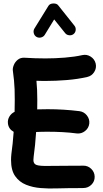

<svg xmlns="http://www.w3.org/2000/svg" viewBox="-20 -1046 596 1111"><path d="M25.9 -331.5Q23.4 -353 34.4 -371.6Q45.4 -390.1 64.5 -398.9Q65.4 -435.1 65.4 -468.8Q65.4 -503.4 64.5 -529.5Q63.5 -555.7 61 -581.1Q58.6 -606.4 54.2 -638.7Q52.7 -652.3 60.1 -670.2Q67.4 -688 83.3 -700.7Q99.1 -713.4 122.6 -711.9Q152.8 -710 182.9 -709Q212.9 -708 242.7 -708Q297.9 -708 355.5 -712.6Q413.1 -717.3 456.1 -727.1Q481.9 -732.9 504.6 -718.5Q527.3 -704.1 533.7 -678.2Q539.6 -651.9 525.1 -629.2Q510.7 -606.4 484.9 -600.6Q429.7 -587.9 366.5 -582.8Q303.2 -577.6 242.7 -577.6Q230 -577.6 216.8 -577.9Q203.6 -578.1 190.9 -578.6Q193.4 -552.2 194.6 -526.4Q195.8 -500.5 195.8 -468.8Q195.8 -441.9 195.3 -413.1Q224.6 -414.1 256.3 -414.1Q348.1 -414.1 439.5 -402.8Q465.8 -399.4 482.7 -378.2Q499.5 -356.9 496.6 -330.6Q493.2 -304.2 471.9 -287.6Q450.7 -271 424.3 -273.9Q382.8 -279.3 341.1 -281.5Q299.3 -283.7 256.3 -283.7Q238.8 -283.7 222.2 -283.4Q205.6 -283.2 189 -282.2Q186.5 -244.1 182.9 -208Q179.2 -171.9 174.8 -139.6Q173.3 -130.4 173.3 -119.6Q173.3 -97.7 191.7 -91.3Q210 -85 256.6 -85.9Q303.2 -86.9 387.2 -86.9Q406.7 -86.9 425 -86.9Q443.4 -86.9 461.4 -87.4Q488.3 -87.9 507.8 -69.1Q527.3 -50.3 527.8 -23.4Q528.3 3.4 509.3 22.5Q490.2 41.5 463.4 42Q444.8 42.5 425.8 42.5Q406.7 42.5 387.2 42.5Q351.6 42.5 306.4 44.2Q261.2 45.9 215.3 42.2Q169.4 38.6 130.6 22.9Q91.8 7.3 67.9 -26.6Q43.9 -60.5 43.9 -119.6Q43.9 -137.7 45.9 -155.3Q49.8 -183.1 53.2 -215.6Q56.6 -248 59.1 -283.2Q29.8 -299.3 25.9 -331.5ZM190.4 -833Q178.7 -840.3 175.3 -854.5Q171.9 -868.7 179.2 -880.9L260.3 -1012.2Q268.6 -1025.4 288.6 -1025.9Q308.6 -1026.4 316.9 -1015.1L410.6 -897.5Q419.4 -886.7 418 -872.1Q416.5 -857.4 405.3 -848.6Q394.5 -840.3 379.9 -842Q365.2 -843.8 356.9 -854.5L293.5 -933.6L238.8 -844.2Q231.4 -832.5 217 -829.1Q202.6 -825.7 190.4 -833Z"/></svg>

Font: Mikhak-DS1-FD Bold
Style: Bold
Weight: 700
Designer: Amin Abedi
Version: Version 3.2